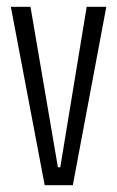

<svg xmlns="http://www.w3.org/2000/svg" viewBox="-20 -547 346 567"><path d="M112 0 12 -527H70L151 -53H158L236 -527H294L195 0Z"/></svg>

Font: Bricolage Grotesque 72pt Condensed ExtraLight
Style: Regular
Weight: 250
Width: 3
Designer: Mathieu Triay
Foundry: Atelier Triay
Version: Version 1.001;gftools[0.9.33.dev8+g029e19f]